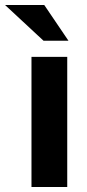

<svg xmlns="http://www.w3.org/2000/svg" viewBox="-67 -743 345 763"><path d="M200.2 -517.1V0H58.1V-517.1ZM108.9 -723.1 205.1 -581.1H106L-46.9 -723.1Z"/></svg>

Font: XB Khoramshahr
Style: Bold
Weight: 700
Designer: Behnam
Foundry: Irmug
Version: Version 8.005 2009